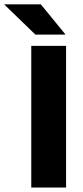

<svg xmlns="http://www.w3.org/2000/svg" viewBox="-83 -846 376 866"><path d="M215 0H58V-639H215ZM101 -826.5 211.5 -691.5V-690H76.5L-63 -825V-826.5Z"/></svg>

Font: Anek Bangla
Style: Bold
Weight: 700
Designer: Sulekha Rajkumar (Bangla), Yesha Goshar (Latin)
Foundry: Ek Type
Version: Version 1.003